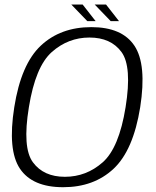

<svg xmlns="http://www.w3.org/2000/svg" viewBox="-20 -796 665 821"><path d="M250 4.5Q381.5 4.5 465.8 -74.5Q550 -153.5 579.5 -337.5Q608 -520.5 555 -600.2Q502 -680 370.5 -680Q239 -680 154.5 -600.8Q70 -521.5 41 -337.5Q12 -154 65.2 -74.8Q118.5 4.5 250 4.5ZM257.5 -40Q166.5 -40 120.8 -102Q75 -164 103.5 -337.5Q131.5 -511.5 201.5 -573.5Q271.5 -635.5 362.5 -635.5Q454 -635.5 499.5 -573.5Q545 -511.5 517 -337.5Q489 -163.5 419 -101.8Q349 -40 257.5 -40ZM453.5 -705.5H489L433.5 -776.5H385ZM353.5 -705.5H389L333.5 -776.5H285Z"/></svg>

Font: Anybody UltraCondensed Thin Light
Style: Italic
Weight: 300
Italic angle: -10°
Version: Version 1.111